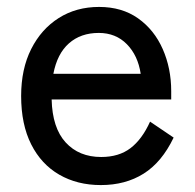

<svg xmlns="http://www.w3.org/2000/svg" viewBox="-20 -523 562 554"><path d="M271 11Q203 11 151 -19Q99 -49 70 -106.5Q41 -164 41 -246Q41 -324 70 -381.5Q99 -439 149.5 -471Q200 -503 266 -503Q332 -503 378.5 -470Q425 -437 449.5 -381.5Q474 -326 474 -260V-236H129Q131 -154 169.5 -112Q208 -70 272 -70Q323 -70 356.5 -95.5Q390 -121 413 -172L481 -126Q447 -55 394.5 -22Q342 11 271 11ZM134 -310H386Q378 -363 346 -395.5Q314 -428 265 -428Q213 -428 179 -398Q145 -368 134 -310Z"/></svg>

Font: Zen Kaku Gothic Antique Medium
Style: Regular
Weight: 500
Designer: Yoshimichi Ohira
Foundry: Positype
Version: Version 1.002